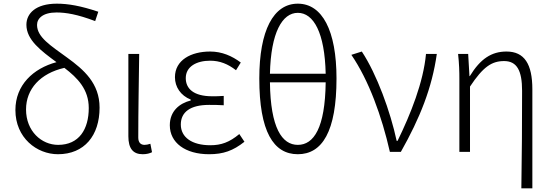

<svg xmlns="http://www.w3.org/2000/svg" viewBox="-20 -828 3013 1047"><path d="M296 13C440 13 523 -89 523 -241C523 -374 437 -448 346 -514C257 -579 182 -625 182 -692C182 -727 213 -760 288 -760C339 -760 401 -750 499 -713L516 -764C420 -796 352 -808 290 -808C174 -808 124 -754 124 -693C124 -610 204 -551 288 -489C161 -455 64 -364 64 -228C64 -76 181 13 296 13ZM331 -458C403 -403 464 -341 464 -239C464 -123 411 -38 297 -38C206 -38 122 -113 122 -231C122 -343 200 -428 331 -458Z M758 13C781 13 797 8 809 2L800 -44C787 -40 778 -38 768 -38C748 -38 734 -50 734 -78C734 -225 737 -379 739 -534H680V-85C680 -19 705 13 758 13Z M1120 13C1198 13 1251 -6 1313 -55L1285 -97C1231 -52 1186 -36 1127 -36C1027 -36 966 -79 966 -149C966 -217 1018 -256 1120 -256C1146 -256 1169 -256 1200 -254V-305C1173 -303 1157 -303 1137 -303C1035 -303 993 -345 993 -402C993 -466 1053 -497 1126 -497C1179 -497 1223 -479 1267 -445L1293 -487C1245 -523 1190 -547 1126 -547C1021 -547 934 -500 934 -407C934 -354 965 -307 1020 -285V-280C960 -265 906 -223 906 -145C906 -50 990 13 1120 13Z M1604 13C1737 13 1815 -111 1815 -400C1815 -662 1737 -808 1604 -808C1471 -808 1394 -662 1394 -400C1394 -111 1471 13 1604 13ZM1604 -38C1518 -38 1455 -130 1452 -379H1756C1753 -130 1691 -38 1604 -38ZM1452 -426C1457 -650 1519 -758 1604 -758C1690 -758 1751 -650 1756 -426Z M2106 0H2166C2270 -184 2336 -349 2362 -534H2303C2289 -380 2219 -205 2148 -60H2143C2109 -219 2035 -423 1953 -547L1896 -529C1991 -390 2062 -194 2106 0Z M2823 199H2883V-341C2883 -478 2840 -547 2742 -547C2661 -547 2600 -508 2542 -413H2540L2533 -534H2478C2484 -479 2485 -438 2485 -395V0H2543V-356C2614 -463 2661 -495 2729 -495C2799 -495 2827 -443 2827 -333C2827 -165 2826 22 2823 199Z"/></svg>

Font: Noto Sans TC Light
Style: Regular
Weight: 300
Designer: Ryoko NISHIZUKA 西塚涼子 (kana, bopomofo & ideographs); Paul D. Hunt (Latin, Greek & Cyrillic); Sandoll Communications 산돌커뮤니
Foundry: Adobe
Version: Version 2.004;hotconv 1.0.118;makeotfexe 2.5.65603